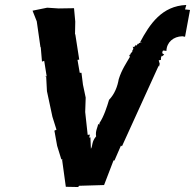

<svg xmlns="http://www.w3.org/2000/svg" viewBox="-20 -747 785 773"><path d="M344 -194 339 -193 342 -205 333 -204 323 -296 325 -354 314 -406 308 -454H301L292 -506L299 -507L283 -610L282 -608L283 -660L278 -714L216 -713L170 -716L111 -704L128 -661L143 -556L144 -558L149 -499L158 -502L168 -439L162 -442L166 -437L169 -380L191 -277L208 -223L210 -226L199 -221L210 -160L227 -105L232 -107L230 -104L245 5L295 6L298 1L399 -2L437 -101H441L467 -161L471 -158L619 -483L620 -478L623 -490L619 -504L628 -506V-514L631 -523L632 -520L641 -527L633 -533C635 -548 637 -543 650 -542C651 -577 678 -600 714 -601L725 -599L745 -707L725 -709L730 -727C632 -723 583 -651 543 -575C555 -582 551 -575 539 -573C539 -573 544 -581 538 -569C536 -576 534 -568 530 -564C520 -566 523 -559 525 -568C526 -556 513 -557 513 -560C518 -554 518 -550 513 -543C511 -549 515 -547 513 -543C515 -538 502 -530 506 -530C509 -527 501 -532 501 -519C497 -531 504 -519 503 -518C490 -495 470 -467 458 -428C453 -399 442 -369 419 -345C411 -318 398 -277 380 -251C381 -248 381 -242 375 -248C374 -235 363 -220 367 -198C348 -176 354 -160 346 -148Z"/></svg>

Font: Asimov Print
Style: DIt
Weight: 250
Width: 0
Designer: Google
Version: Version 2.000980: 2014